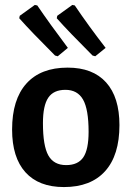

<svg xmlns="http://www.w3.org/2000/svg" viewBox="-20 -748 534 778"><path d="M255 -554 214 -520 203 -523Q105 -621 58 -674L60 -684L121 -728L131 -726Q182 -651 255 -554ZM408 -554 366 -520 355 -523Q257 -621 210 -674L212 -684L273 -728L283 -726Q339 -643 408 -554ZM254 -474Q356 -474 410 -414Q464 -354 464 -241Q464 -119 406 -54.5Q348 10 239 10Q137 10 83 -50Q29 -110 29 -223Q29 -345 87 -409.5Q145 -474 254 -474ZM245 -384Q197 -384 175.5 -352Q154 -320 154 -249Q154 -157 176 -118Q198 -79 248 -79Q296 -79 317.5 -110.5Q339 -142 339 -214Q339 -305 316.5 -344.5Q294 -384 245 -384Z"/></svg>

Font: Alegreya Sans SC
Style: Bold
Weight: 700
Designer: Juan Pablo del Peral
Foundry: Huerta Tipografica
Version: Version 2.007